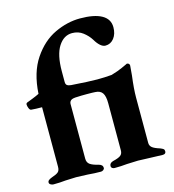

<svg xmlns="http://www.w3.org/2000/svg" viewBox="-106 -795 803 887"><g transform="rotate(-15 295.5 -351.5)"><path d="M21 -11Q21 -18 27 -22.5Q33 -27 44 -31Q63 -37 72.5 -44.5Q82 -52 82 -70V-355Q51 -355 30 -357Q24 -358 20 -368Q16 -378 16 -386Q16 -393 27 -396Q35 -399 51.5 -405.5Q68 -412 82 -419Q88 -520 131.5 -584.5Q175 -649 235.5 -677.5Q296 -706 357 -706Q425 -706 460.5 -686Q496 -666 496 -627Q496 -595 480 -574.5Q464 -554 439 -554Q427 -554 414.5 -565Q402 -576 391 -595Q378 -616 356 -633Q334 -650 304 -650Q264 -650 238.5 -610Q213 -570 213 -492V-441Q213 -429 219.5 -424.5Q226 -420 238 -419Q324 -413 362 -413Q397 -413 431 -416Q465 -426 484 -435Q513 -448 512 -448Q518 -448 521.5 -444.5Q525 -441 525 -436L521 -389Q513 -327 513 -286V-69Q513 -55 523.5 -46.5Q534 -38 560 -30Q570 -26 574.5 -22.5Q579 -19 579 -11Q579 2 563 2Q544 2 502 0Q462 -2 446 -2Q429 -2 393 0Q365 3 333 3Q327 3 322 -0.5Q317 -4 317 -10Q317 -25 335 -30Q361 -36 371.5 -44Q382 -52 382 -68V-294Q382 -328 371.5 -343Q361 -358 338 -359Q327 -360 297 -360Q267 -360 253 -359Q229 -359 221 -352.5Q213 -346 213 -335V-74Q213 -55 226 -46Q239 -37 265 -31Q285 -26 285 -11Q285 -5 279.5 -1Q274 3 268 3Q237 3 205 0Q167 -2 150 -2Q133 -2 99 0Q72 3 41 3Q34 3 27.5 -1Q21 -5 21 -11Z"/></g></svg>

Font: EB Garamond
Style: Bold
Weight: 700
Designer: Georg Duffner and Octavio Pardo
Foundry: Georg Duffner
Version: Version 1.000; ttfautohint (v1.6)